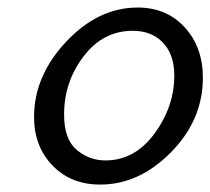

<svg xmlns="http://www.w3.org/2000/svg" viewBox="-20 -481 561 512"><path d="M70.8 -168.9Q70.8 -278.8 156.5 -369.9Q242.2 -460.9 347.2 -460.9Q424.3 -460.9 472.7 -408Q521 -355 521 -273.9Q521 -161.1 436 -75Q351.1 11.2 247.1 11.2Q168.9 11.2 119.9 -39.8Q70.8 -90.8 70.8 -168.9ZM150.9 -175.8Q150.9 -109.9 184.3 -81.5Q217.8 -53.2 261.2 -53.2Q339.4 -53.2 392.1 -125Q444.8 -196.8 444.8 -279.8Q444.8 -335 414.8 -366.9Q384.8 -398.9 334 -398.9Q254.9 -398.9 202.9 -330.8Q150.9 -262.7 150.9 -175.8Z"/></svg>

Font: CMU Sans Serif
Style: Oblique
Weight: 500
Italic angle: -12°
Version: Version 0.7.0